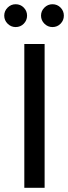

<svg xmlns="http://www.w3.org/2000/svg" viewBox="-25 -888 322 908"><path d="M186 0V-680H90V0ZM49 -760Q72 -760 87.5 -776Q103 -792 103 -814Q103 -836 87.5 -852Q72 -868 49 -868Q27 -868 11 -852Q-5 -836 -5 -814Q-5 -792 11 -776Q27 -760 49 -760ZM223 -760Q246 -760 261.5 -776Q277 -792 277 -814Q277 -836 261.5 -852Q246 -868 223 -868Q201 -868 185 -852Q169 -836 169 -814Q169 -792 185 -776Q201 -760 223 -760Z"/></svg>

Font: Catamaran Thin Medium
Style: Regular
Weight: 500
Version: Version 2.000